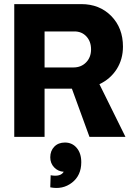

<svg xmlns="http://www.w3.org/2000/svg" viewBox="-20 -670 660 940"><path d="M49.8 0V-649.9H377.9Q467.3 -649.9 524.7 -591.6Q582 -533.2 582 -441.9Q582 -379.9 551.3 -331.5Q520.5 -283.2 466.8 -257.8L594.2 0H418L332 -235.8H198.2V0ZM198.2 -339.8H339.8Q377.4 -339.8 401.6 -364.7Q425.8 -389.6 425.8 -428.2Q425.8 -466.8 403.1 -491.5Q380.4 -516.1 344.2 -516.1H198.2ZM226.1 247.1 228 188Q276.4 196.8 292 170.9Q264.2 169.4 245.1 149.4Q226.1 129.4 226.1 100.1Q226.1 68.4 245.8 48.1Q265.6 27.8 297.9 27.8Q333.5 27.8 355.7 54.2Q377.9 80.6 377.9 124Q377.9 189 332.5 224.1Q287.1 259.3 226.1 247.1Z"/></svg>

Font: Apfel Grotezk
Style: Bold
Weight: 700
Designer: Luigi Gorlero
Foundry: Collletttivo
Version: Version 2.000;FEAKit 1.0